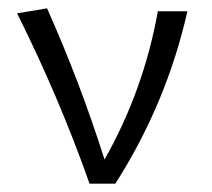

<svg xmlns="http://www.w3.org/2000/svg" viewBox="-20 -441 508 461"><path d="M21 -409 93 -421Q172 -244 231 -58Q325 -224 359 -414H430Q380 -193 257 0H195Q122 -207 21 -409Z"/></svg>

Font: LXGW Bright GB
Style: Regular
Weight: 400
Designer: Christian Thalmann (Catharsis Fonts)
Foundry: LXGW / Christian Thalmann (Catharsis Fonts) / Fontworks Inc.
Version: Version 5.510